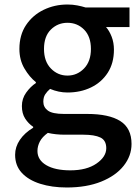

<svg xmlns="http://www.w3.org/2000/svg" viewBox="-20 -584 618 851"><path d="M276 247Q210 247 158 230.5Q106 214 76.5 182Q47 150 47 102Q47 67 68 36Q89 5 127 -18V-22Q106 -36 91.5 -58.5Q77 -81 77 -114Q77 -147 96 -173.5Q115 -200 139 -216V-220Q111 -242 88.5 -280Q66 -318 66 -367Q66 -429 95.5 -473Q125 -517 173.5 -540.5Q222 -564 279 -564Q302 -564 322.5 -560Q343 -556 359 -551H554V-464H450Q465 -447 475 -421Q485 -395 485 -364Q485 -304 457.5 -261.5Q430 -219 383.5 -196.5Q337 -174 279 -174Q240 -174 202 -190Q189 -179 180.5 -166Q172 -153 172 -133Q172 -109 192 -94Q212 -79 264 -79H366Q463 -79 513 -47.5Q563 -16 563 54Q563 107 528 151Q493 195 428.5 221Q364 247 276 247ZM279 -249Q322 -249 352.5 -280.5Q383 -312 383 -367Q383 -422 353 -452.5Q323 -483 279 -483Q236 -483 205.5 -453Q175 -423 175 -367Q175 -312 205.5 -280.5Q236 -249 279 -249ZM292 171Q364 171 407.5 141Q451 111 451 73Q451 38 425 25.5Q399 13 349 13H266Q247 13 228 11Q209 9 192 5Q167 23 156.5 43.5Q146 64 146 85Q146 125 185 148Q224 171 292 171Z"/></svg>

Font: Source Han Sans SC Medium
Style: Regular
Weight: 500
Designer: Ryoko NISHIZUKA 西塚涼子 (kana, bopomofo & ideographs); Paul D. Hunt (Latin, Greek & Cyrillic); Sandoll Communications 산돌커뮤니
Foundry: Adobe
Version: Version 2.004;hotconv 1.0.118;makeotfexe 2.5.65603